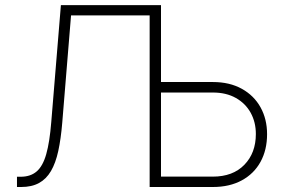

<svg xmlns="http://www.w3.org/2000/svg" viewBox="-20 -748 1139 768"><path d="M47.9 0V-41H62.5Q102.1 -41 126.7 -62.3Q151.4 -83.5 165 -131.6Q178.7 -179.7 185.1 -260.3L223.6 -727.5H591.8V-686.5H264.2L229 -257.3Q223.6 -192.4 213.1 -144Q202.6 -95.7 183.8 -63.7Q165 -31.7 136 -15.9Q106.9 0 64.9 0ZM609.4 -419.9H831.5Q898.4 -419.9 947.3 -392.8Q996.1 -365.7 1022.2 -318.6Q1048.3 -271.5 1048.3 -211.4Q1048.3 -148.4 1022.2 -100.8Q996.1 -53.2 947.3 -26.6Q898.4 0 831.5 0H578.6V-727.5H624V-41.5H831.1Q911.6 -41.5 957.5 -88.9Q1003.4 -136.2 1003.4 -211.9Q1003.4 -259.3 982.7 -296.9Q961.9 -334.5 923.3 -356.2Q884.8 -377.9 831.1 -377.9H609.4Z"/></svg>

Font: Inter 20pt ExtraLight
Style: Regular
Weight: 250
Version: Version 4.001;git-66647c0bb